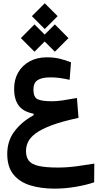

<svg xmlns="http://www.w3.org/2000/svg" viewBox="-20 -815 626 1150"><path d="M306.6 314.9Q226.1 314.9 162.1 295.4Q98.1 275.9 60.8 230.5Q23.4 185.1 23.4 106.9Q23.4 28.8 66.9 -28.8Q110.4 -86.4 181.6 -125V-133.8Q118.2 -146 91.3 -183.8Q64.5 -221.7 64.5 -282.2Q64.5 -338.4 88.9 -380.9Q113.3 -423.3 157.7 -447.5Q202.1 -471.7 261.2 -471.7Q302.7 -471.7 337.2 -463.4Q371.6 -455.1 405.3 -441.9L397 -336.9Q367.2 -343.8 339.4 -347.7Q311.5 -351.6 282.7 -351.6Q229.5 -351.6 204.8 -334.7Q180.2 -317.9 180.2 -278.8Q180.2 -232.9 205.3 -220.7Q230.5 -208.5 293 -208.5Q319.8 -208.5 354.7 -213.6Q389.6 -218.8 440.9 -228L450.2 -108.9Q349.1 -87.4 287.1 -63.7Q225.1 -40 192.1 -14.9Q159.2 10.3 147.5 36.4Q135.7 62.5 135.7 89.4Q135.7 126 152.8 147.7Q169.9 169.4 211.7 179Q253.4 188.5 326.2 188.5Q383.8 188.5 439.9 180.7Q496.1 172.9 544.9 165L543.9 276.9Q497.6 293 433.1 304Q368.7 314.9 306.6 314.9ZM308.6 -505.4 247.6 -566.4 186.5 -505.4 105 -586.9 186.5 -668.9 247.6 -607.9 308.6 -668.9 390.1 -586.9ZM248 -641.1 170.9 -718.3 248 -795.4 325.2 -718.3Z"/></svg>

Font: Cascadia Mono NF SemiBold
Style: Regular
Weight: 600
Monospace: yes
Designer: Aaron Bell
Foundry: Saja Typeworks
Version: Version 2404.023; ttfautohint (v1.8.4)